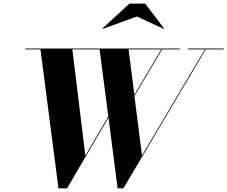

<svg xmlns="http://www.w3.org/2000/svg" viewBox="-20 -1014 1236 1044"><path d="M724 -924.5 539.5 -857 537 -859.5 684 -994.5H769L872 -859.5L870 -857ZM752 -168.5 1094 -745.5H1001.5V-750H1196.5V-745.5H1098.5L651 10H619.5L570 -374.5L344.5 10H298L200 -745.5H117.5V-750H958.5V-745.5H861.5L711 -492ZM444 -168 569 -381 521.5 -745.5H373.5ZM679 -745.5 710.5 -498.5 857 -745.5Z"/></svg>

Font: Bodoni* 36pt
Style: Bold Italic
Weight: 700
Italic angle: -13°
Version: Version 2.3